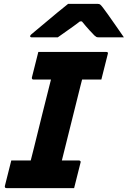

<svg xmlns="http://www.w3.org/2000/svg" viewBox="-20 -967 657 987"><path d="M361 0H14Q3 0 5 -11Q13 -44 21.5 -76.5Q30 -109 38 -142H138Q142 -158 146.5 -175.5Q151 -193 154 -205Q175 -292 197.5 -381Q220 -470 242 -558H152Q147 -558 145 -561.5Q143 -565 144 -569Q152 -602 160.5 -634.5Q169 -667 177 -700H526Q538 -700 534 -689Q526 -656 517.5 -623.5Q509 -591 501 -558H402Q398 -542 393.5 -525Q389 -508 386 -495Q364 -407 342 -318.5Q320 -230 298 -142H386Q391 -142 393.5 -138.5Q396 -135 394 -131Q386 -98 377.5 -65.5Q369 -33 361 0ZM330 -947H483Q490 -947 494.5 -944Q499 -941 509 -928Q517 -918 535 -892.5Q553 -867 575 -835.5Q597 -804 617 -775H490Q479 -775 475.5 -777Q472 -779 465 -785Q455 -795 439 -812.5Q423 -830 401 -857Q397 -857 391 -857Q357 -831 328.5 -811.5Q300 -792 277 -775H144Q134 -775 135 -782Q136 -786 140.5 -790Q145 -794 162 -808Q184 -826 214 -851.5Q244 -877 275 -902.5Q306 -928 330 -947Z"/></svg>

Font: Recursive Sn Lnr St XBd
Style: Italic
Weight: 800
Italic angle: -15°
Version: Version 1.079;hotconv 1.0.112;makeotfexe 2.5.65598; ttfautoh